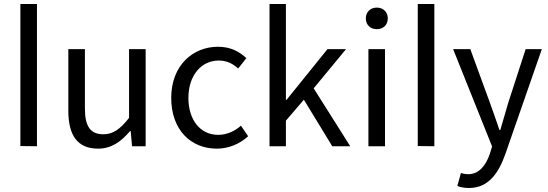

<svg xmlns="http://www.w3.org/2000/svg" viewBox="-20 -732 2744 961"><path d="M82 -1 165 0V-712H82Z M471 12C538 12 586 -23 631 -76H634L641 0H709V-486H626V-142C581 -85 546 -60 497 -60C433 -60 405 -99 405 -189V-486H322V-178C322 -54 368 12 471 12Z M1065 12C1123 12 1178 -10 1222 -50L1186 -103C1157 -77 1117 -57 1072 -57C983 -57 923 -131 923 -242C923 -354 987 -429 1075 -429C1114 -429 1145 -414 1172 -389L1213 -441C1179 -473 1135 -498 1071 -498C946 -498 837 -405 837 -242C837 -81 936 12 1065 12Z M1329 0H1411V-128L1501 -233L1643 0H1733L1550 -290L1712 -486H1619L1414 -232H1411V-712H1329Z M1824 0H1907V-486H1824ZM1866 -586C1898 -586 1921 -607 1921 -640C1921 -672 1898 -694 1866 -694C1834 -694 1811 -672 1811 -640C1811 -607 1834 -586 1866 -586Z M2071 -1 2154 0V-712H2071Z M2327 209C2424 209 2475 136 2509 40L2692 -486H2611L2524 -218C2511 -175 2497 -125 2484 -81H2480C2464 -126 2448 -176 2432 -218L2334 -486H2248L2443 1L2432 37C2412 97 2377 140 2323 140C2311 140 2299 138 2287 134L2269 199C2285 205 2304 209 2327 209Z"/></svg>

Font: DAIFUKU Sans
Style: Regular
Weight: 400
Designer: Original font ‘Source Han Sans JP’ : Paul D. Hunt
Foundry: Daifuku
Version: Version 1.000